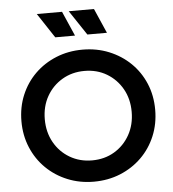

<svg xmlns="http://www.w3.org/2000/svg" viewBox="-63 -1044 1005 1114"><g transform="rotate(-5 439.0 -487.0)"><path d="M439 12Q522 12 593 -17Q664 -46 717 -98Q770 -150 799.5 -220.5Q829 -291 829 -373Q829 -456 799.5 -526Q770 -596 717 -647.5Q664 -699 593 -728Q522 -757 439 -757Q356 -757 285 -728Q214 -699 161.5 -647.5Q109 -596 79.5 -526Q50 -456 50 -373Q50 -291 79.5 -220.5Q109 -150 162 -98Q215 -46 286 -17Q357 12 439 12ZM439 -112Q367 -112 309.5 -146Q252 -180 219 -239Q186 -298 186 -373Q186 -448 219 -506.5Q252 -565 309.5 -599Q367 -633 439 -633Q512 -633 569 -599Q626 -565 659 -506.5Q692 -448 692 -373Q692 -298 659 -239Q626 -180 569 -146Q512 -112 439 -112ZM475 -842H589L526 -986H379ZM288 -842H403L340 -986H193Z"/></g></svg>

Font: Plus Jakarta Sans
Style: Bold
Weight: 700
Designer: Gumpita Rahayu
Foundry: Tokotype
Version: Version 2.004; ttfautohint (v1.8.3)